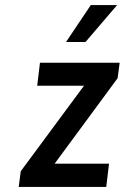

<svg xmlns="http://www.w3.org/2000/svg" viewBox="-20 -739 499 759"><path d="M54 0H400L411 -92H196L445 -430L453 -491H138L127 -400H312L62 -62ZM443 -719H339L241 -573H318Z"/></svg>

Font: Falling Sky
Style: CondObl
Weight: 400
Designer: Paul D. Hunt
Foundry: Adobe Systems Incorporated
Version: Version 1.02